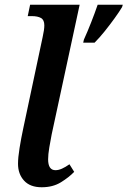

<svg xmlns="http://www.w3.org/2000/svg" viewBox="-20 -780 538 810"><path d="M334 -613Q349 -646 364.5 -685.5Q380 -725 392 -760H498L495 -750Q483 -730 463.5 -703Q444 -676 422 -648.5Q400 -621 379 -600H331ZM156 10Q107 10 81.5 -18Q56 -46 56 -89Q56 -115 62.5 -155.5Q69 -196 78 -238L160 -624Q167 -655 167 -673Q167 -696 153 -704Q139 -712 114 -712H97L107 -760H316L198 -213Q193 -188 188 -158Q183 -128 183 -108Q183 -62 214 -62Q227 -62 241.5 -68.5Q256 -75 273 -87L293 -55Q271 -32 237 -11Q203 10 156 10Z"/></svg>

Font: Noto Serif SemiCondensed SemiBold
Style: Italic
Weight: 600
Width: 4
Italic angle: -12°
Designer: Monotype Design Team
Foundry: Monotype Imaging Inc.
Version: Version 2.014; ttfautohint (v1.8.4.7-5d5b)